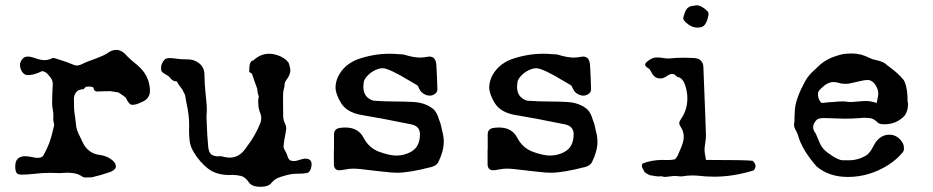

<svg xmlns="http://www.w3.org/2000/svg" viewBox="-20 -659 3556 732"><path d="M304.7 17.6Q297.9 17.6 294.4 14.6Q278.3 3.9 263.4 1.7Q248.5 -0.5 236.8 -0.5Q229.5 -0.5 221.9 0.2Q214.4 1 207 1Q199.7 1 192.9 0.5L170.4 0Q142.1 0 113.8 3.4Q81.1 6.8 65.4 6.8Q51.3 6.8 45.9 2.9Q38.1 -2.9 38.1 -24.9Q38.1 -61.5 73.2 -63.5Q86.4 -63.5 100.1 -60.5Q110.8 -58.1 121.6 -57.1Q138.7 -57.1 144.5 -64.9Q171.4 -110.8 182.6 -165.5L186.5 -181.6L183.1 -202.6L183.6 -217.3Q183.6 -229.5 181.2 -241.7Q178.7 -253.9 178.7 -266.1Q178.7 -294.4 181.2 -339.8Q181.2 -354.5 168.5 -368.7Q154.3 -387.7 140.1 -387.7H139.6Q137.7 -386.2 131.8 -383.8Q106 -372.6 86.9 -372.6Q70.3 -372.6 62 -389.2Q56.2 -400.9 56.2 -411.1Q56.2 -426.3 69.8 -438.5Q76.7 -443.4 87.4 -443.4Q95.2 -443.4 108.9 -439Q133.8 -429.7 150.4 -429.7Q164.1 -429.7 178.7 -437Q180.7 -438 184.1 -438Q187 -438 207.5 -431.2Q233.9 -423.3 258.8 -412.6Q266.6 -409.2 273.4 -409.2Q282.7 -409.2 297.4 -417Q303.7 -420.4 310.5 -422.9Q374 -445.8 386.2 -454.1Q405.3 -468.8 422.9 -468.8Q445.3 -468.8 464.8 -444.8Q477.1 -432.1 490.5 -421.6Q503.9 -411.1 515.6 -399.4Q550.3 -364.3 551.8 -313.5Q551.8 -281.2 517.6 -268.6Q499 -259.3 484.4 -259.3Q471.7 -259.3 460 -286.1Q453.6 -292.5 431.6 -306.6L400.4 -311.5Q360.4 -311 357.7 -310.5Q355 -310.1 352.5 -310.1Q348.1 -310.1 344.2 -311.5Q337.9 -313.5 336.4 -324.7Q336.4 -325.7 334 -326.7Q331.5 -327.6 328.4 -328.1Q325.2 -328.6 322.8 -329.1Q318.4 -329.1 314.5 -328.6Q310.5 -328.1 307.6 -328.1L298.3 -318.8Q266.6 -318.8 261.7 -285.6Q261.7 -238.8 264.6 -223.6Q266.1 -216.8 269.5 -187Q269.5 -166.5 286.1 -135.7L294.4 -118.2Q314.9 -72.8 363.3 -67.9Q390.1 -64 410.6 -46.4Q421.9 -34.7 421.9 -25.4Q421.9 -12.7 401.9 -3.9Q366.2 8.8 329.6 17.1Z M973.1 53.2Q940.4 53.2 929.2 36.6Q915 15.6 898.4 11.7Q881.8 7.8 866.2 7.8L856 8.3Q804.2 8.3 772.9 -16.4Q741.7 -41 719.7 -77.1Q705.1 -101.1 702.9 -122.6Q700.7 -144 700.7 -162.1L701.2 -180.2Q701.2 -221.7 691.4 -263.7Q688 -280.8 685.5 -297.4Q684.1 -301.3 683.1 -301.3Q677.7 -315.4 669.2 -325.7Q660.6 -335.9 654.3 -348.6Q638.7 -349.1 631.6 -358.9Q624.5 -368.7 612.8 -374.5Q594.7 -383.8 594.5 -392.6Q594.2 -401.4 594.2 -401.9Q594.2 -418 608.9 -433.1Q614.3 -437.5 627 -437.5Q640.1 -437.5 654.3 -435.1Q668.5 -432.6 696.8 -432.6Q719.2 -432.6 737.8 -418.9Q758.3 -403.3 759.3 -377.4Q759.8 -335.4 764.6 -293.5Q768.6 -256.8 768.6 -242.7L768.1 -230.5Q767.1 -222.2 767.1 -213.9Q770 -133.8 773.9 -98.1Q776.4 -76.7 786.1 -69.8Q795.9 -63 812 -63L820.3 -63.5Q824.7 -63.5 829.1 -62Q842.8 -58.1 855.5 -58.1Q891.6 -58.1 915.5 -91.8L922.4 -101.6Q952.6 -140.6 971.7 -187.5Q976.1 -199.2 976.1 -207.5Q976.1 -220.2 968.8 -236.8Q964.4 -252 964.4 -272.5Q964.4 -281.7 966.8 -291.5Q960.9 -305.7 960.9 -320.3Q951.2 -345.7 940.9 -377Q940.4 -378.9 936.3 -380.9Q932.1 -382.8 930.2 -384.8V-387.7Q930.2 -426.3 942.9 -427.7Q944.8 -427.7 946.3 -429.2Q973.6 -454.1 1005.9 -454.1Q1027.3 -454.1 1050.8 -443.4Q1077.6 -429.7 1082.3 -414.3Q1086.9 -398.9 1086.9 -392.1Q1086.9 -375.5 1075.2 -358.9Q1064.9 -345.7 1064.9 -336.9Q1064.9 -328.6 1062 -319.1Q1059.1 -309.6 1059.1 -294.4Q1059.1 -274.4 1059.3 -256.1Q1059.6 -237.8 1059.6 -217.3Q1059.6 -202.1 1067.4 -186Q1071.3 -178.2 1071.3 -169.4Q1071.3 -164.1 1066.9 -141.1Q1062.5 -121.1 1061 -101.1Q1061.5 -91.8 1067.9 -82.5Q1072.3 -75.2 1074.7 -67.9Q1080.1 -48.8 1088.1 -46.9Q1096.2 -44.9 1100.6 -44.9Q1109.4 -44.9 1119.6 -48.8Q1134.8 -54.2 1145.5 -54.2Q1153.8 -54.2 1159.2 -50.8Q1168 -45.4 1168 -32.7Q1168 -27.8 1167 -22.5Q1162.6 -1.5 1148.9 1Q1135.3 3.4 1108.4 3.4Q1090.3 3.4 1065.9 10.7Q1051.3 14.2 1038.1 20Q1024.9 25.9 1013.7 39.6Q1002.4 53.2 973.1 53.2Z M1494.6 -0.5Q1474.1 -0.5 1452.6 -3.4Q1444.8 -4.4 1436.5 -4.9Q1415.5 -6.8 1394 -9.8Q1347.7 -16.1 1326.2 -16.1Q1312.5 -16.1 1298.3 -13.2Q1279.8 -9.8 1274.4 -9.8Q1253.4 -9.8 1252.9 -33.2V-89.4H1253.4V-147.9Q1254.4 -168.9 1276.9 -171.4Q1287.1 -172.9 1296.4 -172.9Q1346.7 -172.9 1366.7 -132.8Q1387.2 -94.2 1426.3 -80.1Q1465.3 -65.9 1491.7 -65.9Q1505.9 -65.9 1519 -69.3Q1548.8 -77.1 1563.5 -93.3Q1581.1 -113.3 1581.1 -147.5Q1581.1 -177.2 1549.3 -184.6Q1432.6 -208.5 1352.5 -221.7Q1300.8 -232.4 1280 -266.6Q1259.3 -300.8 1259.3 -325.7Q1259.3 -345.7 1268.6 -366.2Q1290.5 -411.6 1341.3 -432.1Q1402.3 -454.1 1465.8 -454.1Q1481.4 -454.1 1497.6 -452.6L1505.4 -452.1Q1513.2 -452.1 1520.5 -450.7Q1557.1 -439.5 1580.6 -439.5Q1594.7 -439.5 1608.9 -442.4L1616.7 -443.4Q1641.6 -443.4 1643.6 -411.1Q1646.5 -364.7 1647.5 -318.4Q1647.5 -307.6 1638.2 -301Q1628.9 -294.4 1618.2 -294.4Q1611.3 -294.4 1604.5 -296.9Q1586.4 -303.2 1578.1 -320.8Q1578.1 -321.8 1577.6 -322.3Q1574.2 -331.5 1569.8 -334.5L1543.9 -349.6Q1462.9 -398.9 1438.5 -398.9Q1429.2 -398.9 1419.9 -395.5Q1400.4 -388.7 1385.3 -374.5Q1368.7 -358.9 1366.9 -346.4Q1365.2 -334 1365.2 -329.1Q1365.2 -297.4 1386.7 -283.2Q1397 -275.9 1406.7 -274.9Q1448.2 -272 1489.7 -272Q1519 -272 1548.3 -270.5Q1602.5 -269.5 1634.8 -240.7Q1647.9 -225.6 1653.8 -203.1L1658.2 -191.4Q1661.6 -180.7 1663.6 -169.9L1667 -155.3Q1671.9 -136.7 1671.9 -118.7Q1671.9 -83 1650.9 -40.5Q1643.6 -26.9 1623.5 -22Q1540 -0.5 1494.6 -0.5Z M2080.6 -0.5Q2060.1 -0.5 2038.6 -3.4Q2030.8 -4.4 2022.5 -4.9Q2001.5 -6.8 1980 -9.8Q1933.6 -16.1 1912.1 -16.1Q1898.4 -16.1 1884.3 -13.2Q1865.7 -9.8 1860.4 -9.8Q1839.4 -9.8 1838.9 -33.2V-89.4H1839.4V-147.9Q1840.3 -168.9 1862.8 -171.4Q1873 -172.9 1882.3 -172.9Q1932.6 -172.9 1952.6 -132.8Q1973.1 -94.2 2012.2 -80.1Q2051.3 -65.9 2077.6 -65.9Q2091.8 -65.9 2105 -69.3Q2134.8 -77.1 2149.4 -93.3Q2167 -113.3 2167 -147.5Q2167 -177.2 2135.3 -184.6Q2018.6 -208.5 1938.5 -221.7Q1886.7 -232.4 1866 -266.6Q1845.2 -300.8 1845.2 -325.7Q1845.2 -345.7 1854.5 -366.2Q1876.5 -411.6 1927.2 -432.1Q1988.3 -454.1 2051.8 -454.1Q2067.4 -454.1 2083.5 -452.6L2091.3 -452.1Q2099.1 -452.1 2106.4 -450.7Q2143.1 -439.5 2166.5 -439.5Q2180.7 -439.5 2194.8 -442.4L2202.6 -443.4Q2227.5 -443.4 2229.5 -411.1Q2232.4 -364.7 2233.4 -318.4Q2233.4 -307.6 2224.1 -301Q2214.8 -294.4 2204.1 -294.4Q2197.3 -294.4 2190.4 -296.9Q2172.4 -303.2 2164.1 -320.8Q2164.1 -321.8 2163.6 -322.3Q2160.2 -331.5 2155.8 -334.5L2129.9 -349.6Q2048.8 -398.9 2024.4 -398.9Q2015.1 -398.9 2005.9 -395.5Q1986.3 -388.7 1971.2 -374.5Q1954.6 -358.9 1952.9 -346.4Q1951.2 -334 1951.2 -329.1Q1951.2 -297.4 1972.7 -283.2Q1982.9 -275.9 1992.7 -274.9Q2034.2 -272 2075.7 -272Q2105 -272 2134.3 -270.5Q2188.5 -269.5 2220.7 -240.7Q2233.9 -225.6 2239.7 -203.1L2244.1 -191.4Q2247.6 -180.7 2249.5 -169.9L2252.9 -155.3Q2257.8 -136.7 2257.8 -118.7Q2257.8 -83 2236.8 -40.5Q2229.5 -26.9 2209.5 -22Q2126 -0.5 2080.6 -0.5Z M2515.6 15.6 2497.6 12.7Q2495.6 13.7 2488.8 13.7Q2484.9 13.7 2457 8.8Q2444.3 3.4 2437 -3.9L2428.7 -19.5Q2427.2 -23.4 2427.2 -27.3Q2427.2 -31.7 2429.2 -35.2Q2463.9 -49.3 2505.9 -49.3L2521.5 -48.8Q2542 -48.8 2551.3 -51.3H2551.8Q2554.7 -51.3 2563.5 -64.9Q2567.4 -75.7 2571.8 -84.5Q2586.9 -117.7 2586.9 -136.7Q2586.9 -157.2 2575.2 -175.3Q2569.8 -182.6 2569.8 -189.5Q2569.8 -196.3 2576.2 -205.1Q2600.6 -240.2 2600.6 -283.7L2600.1 -297.4Q2591.8 -362.8 2563 -365.2Q2551.3 -376.5 2546.9 -376.7Q2542.5 -377 2542 -377Q2533.2 -377 2519.5 -367.2Q2508.8 -359.9 2497.6 -359.9Q2474.6 -359.9 2463.9 -382.8Q2457.5 -395 2454.6 -397Q2439.5 -405.8 2439.5 -412.6Q2439.5 -419.9 2456.1 -430.7Q2469.7 -439.9 2483.9 -439.9Q2498 -439.9 2508.1 -438Q2518.1 -436 2529.3 -436Q2558.1 -439 2590.3 -439Q2605.5 -439 2620.6 -438Q2659.7 -438 2661.6 -404.3Q2671.4 -158.2 2671.4 -142.6Q2671.4 -128.4 2668.9 -115Q2666.5 -101.6 2666 -89.4Q2666 -77.1 2669.4 -62Q2670.9 -54.2 2671.4 -49.3Q2826.7 -49.3 2849.6 -45.9Q2860.4 -36.1 2860.4 -25.9Q2860.4 -21.5 2858.4 -17.1Q2856 -10.3 2851.6 -8.8Q2775.9 14.6 2702.1 14.6Q2670.9 14.6 2639.6 10.7Q2630.4 9.8 2621.1 9.8Q2600.1 9.8 2578.1 13.7L2551.3 11.7Q2533.2 13.2 2515.6 15.6ZM2639.2 -553.7Q2623.5 -553.7 2609.4 -562.5Q2595.2 -571.3 2587.4 -582Q2585 -584.5 2585 -588.4Q2585 -596.2 2592.8 -615.7Q2602.5 -636.7 2624 -636.7Q2629.9 -638.7 2635.7 -638.7Q2655.3 -638.7 2678.2 -615.2Q2680.7 -612.8 2681.6 -604L2679.2 -593.8Q2676.3 -578.6 2668.2 -566.2Q2660.2 -553.7 2639.2 -553.7Z M3322.3 -266.1 3327.6 -293Q3328.6 -297.4 3328.6 -302.2Q3328.6 -312 3324.2 -322.8Q3310.1 -354 3288.1 -354Q3275.9 -354 3262.9 -350.6Q3250 -347.2 3234.4 -344.2Q3218.3 -339.4 3203.1 -339.4Q3194.8 -339.4 3186.5 -340.8Q3169.4 -346.2 3157.2 -346.2Q3134.8 -346.2 3110.8 -322.3Q3099.1 -311 3098.9 -304.9Q3098.6 -298.8 3098.6 -298.3Q3098.6 -287.6 3103.8 -277.6Q3108.9 -267.6 3112.3 -267.1Q3115.7 -266.6 3118.2 -266.6Q3122.1 -266.6 3127.4 -267.8Q3132.8 -269 3155.8 -270Q3173.3 -272 3191.9 -272.5Q3200.7 -272.5 3209 -271.2Q3217.3 -270 3225.6 -270Q3237.8 -270.5 3251 -272Q3268.6 -273.9 3287.1 -273.9Q3302.2 -272.9 3316.9 -268.1ZM3212.9 15.6Q3140.6 15.6 3093.3 -24.4Q3037.1 -88.4 3022 -144.5Q3019 -154.3 3013.2 -163.8Q3007.3 -173.3 3007.3 -183.6Q3007.3 -189 3008.8 -194.3Q3008.8 -218.3 3010.7 -242.7Q3014.2 -284.7 3049.8 -349.6Q3062.5 -372.6 3085 -392.1L3097.7 -403.8Q3119.6 -426.8 3151.9 -439.9Q3188 -453.6 3207 -454.3Q3226.1 -455.1 3229 -455.1Q3262.2 -455.1 3295.4 -438Q3306.6 -432.1 3318.8 -430.2Q3342.3 -425.3 3354.5 -417Q3363.8 -408.7 3373.5 -401.9Q3403.3 -380.4 3425.3 -354Q3440.4 -328.1 3440.4 -268.6Q3441.9 -268.6 3441.9 -261.7Q3441.9 -236.3 3429.2 -218.3Q3398.4 -185.1 3351.1 -185.1Q3334.5 -185.1 3327.1 -190.9Q3312 -206.5 3298.6 -208.3Q3285.2 -210 3275.4 -210Q3265.1 -210 3254.4 -208.5Q3227.5 -206.5 3200.2 -206.5Q3189.9 -206.5 3120.1 -209Q3111.3 -209 3102.3 -206.8Q3093.3 -204.6 3085.9 -192.4Q3080.1 -183.1 3080.1 -174.3Q3080.1 -162.1 3089.8 -150.4Q3095.2 -138.7 3099.6 -127.4Q3105 -112.3 3112.8 -99.6Q3123.5 -84.5 3140.6 -73.2Q3175.3 -47.9 3193.8 -47.9H3215.8Q3253.4 -47.9 3285.6 -68.4Q3299.8 -81.1 3308.6 -99.6L3318.4 -116.7Q3339.8 -145.5 3370.6 -145.5Q3403.8 -145.5 3422.9 -111.3Q3426.3 -104 3426.3 -92.3Q3426.3 -84 3421.9 -78.6Q3398.4 -50.3 3367.7 -30.8Q3294.9 15.6 3212.9 15.6Z"/></svg>

Font: X Typewriter
Style: Regular
Weight: 400
Monospace: yes
Designer: GGBot
Version: 0.50